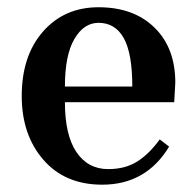

<svg xmlns="http://www.w3.org/2000/svg" viewBox="-20 -500 540 530"><path d="M262.2 9.8Q159.2 9.8 99.6 -59.1Q40 -127.9 40 -234.9Q40 -346.2 98.9 -413.1Q157.7 -480 252 -480Q349.1 -480 406.5 -423.8Q463.9 -367.7 463.9 -272L460.9 -217.8H159.2Q159.2 -127.4 190.9 -80.3Q222.7 -33.2 278.8 -33.2Q325.7 -33.2 358.9 -54.2Q392.1 -75.2 420.9 -115.2L446.8 -95.2Q383.3 9.8 262.2 9.8ZM159.2 -261.2H345.2Q345.2 -353 321.5 -395Q297.9 -437 252 -437Q211.4 -437 185.3 -392.3Q159.2 -347.7 159.2 -261.2Z"/></svg>

Font: El Messiri SemiBold
Style: Regular
Weight: 600
Designer: Mohamed Gaber
Foundry: Kief Type Foundry
Version: Version 2.007;PS 002.007;hotconv 1.0.88;makeotf.lib2.5.64775